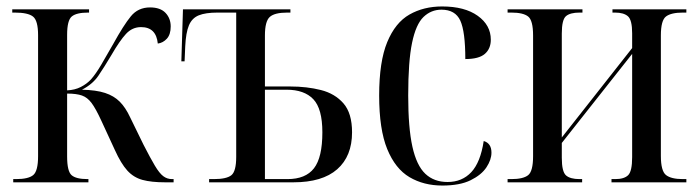

<svg xmlns="http://www.w3.org/2000/svg" viewBox="-20 -565 2165 595"><path d="M21 0V-10H30Q68 -10 83 -22.5Q98 -35 98 -81V-456Q98 -501 82.5 -513.5Q67 -526 26 -526H18V-536H256V-526H253Q217 -526 202.5 -514Q188 -502 188 -457V-285Q212 -286 230.5 -295.5Q249 -305 262 -319Q277 -336 293.5 -364Q310 -392 331 -429Q363 -487 385.5 -514.5Q408 -542 445 -542Q477 -542 493 -525Q509 -508 509 -483Q509 -458 497 -445Q485 -432 469 -430Q464 -481 417 -481Q390 -481 370.5 -460Q351 -439 325 -394Q303 -357 285 -330.5Q267 -304 234 -287Q278 -286 305.5 -277Q333 -268 351 -250Q369 -232 383 -202L425 -116Q446 -75 460 -51.5Q474 -28 486 -19Q498 -10 513 -10H518V0H492Q449 0 421.5 -7.5Q394 -15 374.5 -36.5Q355 -58 336 -100L294 -191Q277 -228 264 -245.5Q251 -263 234 -269Q217 -275 188 -275V-80Q188 -34 202 -22Q216 -10 251 -10H254V0Z M628 0V-10H643Q682 -10 697 -22Q712 -34 712 -79V-526H654Q617 -526 596 -517.5Q575 -509 565.5 -486.5Q556 -464 554 -421L552 -375H542L547 -536H880V-526H870Q831 -526 816 -512.5Q801 -499 801 -455V-297H879Q931 -297 974.5 -286Q1018 -275 1044.5 -244.5Q1071 -214 1071 -155Q1071 -81 1025 -40.5Q979 0 889 0ZM871 -10Q927 -10 953 -43.5Q979 -77 979 -155Q979 -228 951 -257.5Q923 -287 868 -287H801V-10Z M1351 10Q1293 10 1249 -16Q1205 -42 1180 -103Q1155 -164 1155 -269Q1155 -374 1180 -434.5Q1205 -495 1249 -520Q1293 -545 1350 -545Q1420 -545 1460.5 -516Q1501 -487 1501 -442Q1501 -414 1482.5 -398Q1464 -382 1422 -382Q1422 -467 1406.5 -501Q1391 -535 1348 -535Q1316 -535 1292.5 -512.5Q1269 -490 1257 -432.5Q1245 -375 1245 -269Q1245 -169 1258 -110.5Q1271 -52 1298 -26.5Q1325 -1 1367 -1Q1412 -1 1440.5 -31.5Q1469 -62 1479 -128Q1503 -121 1503 -92Q1503 -70 1487.5 -46.5Q1472 -23 1438.5 -6.5Q1405 10 1351 10Z M1553 0V-10H1565Q1601 -10 1616.5 -22Q1632 -34 1632 -81V-455Q1632 -502 1616.5 -514Q1601 -526 1565 -526H1553V-536H1785V-526H1776Q1747 -526 1734 -515Q1721 -504 1721 -461V-139L1939 -416V-462Q1939 -503 1926 -514.5Q1913 -526 1886 -526H1878V-536H2107V-526H2096Q2060 -526 2044 -514Q2028 -502 2028 -455V-82Q2028 -35 2044 -22.5Q2060 -10 2096 -10H2107V0H1875V-10H1887Q1914 -10 1926.5 -22Q1939 -34 1939 -78V-398L1721 -122V-76Q1721 -33 1734 -21.5Q1747 -10 1776 -10H1784V0Z"/></svg>

Font: Noto Serif Display Condensed
Style: Regular
Weight: 400
Width: 3
Designer: Monotype Design Team
Foundry: Monotype Imaging Inc.
Version: Version 2.009